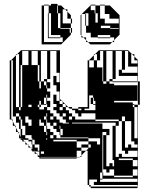

<svg xmlns="http://www.w3.org/2000/svg" viewBox="-20 -958 777 986"><path d="M46 -616V-632H38V-616ZM686 -632V-648H670V-668L658 -680H654V-632ZM222 -408V-424H218V-456H206V-424H218V-420H190V-440H182V-420H190V-408ZM286 -424H302V-436L298 -440H286ZM302 -408H318V-420L314 -424H302ZM670 -408V-420H662V-408ZM46 -376V-392H38V-376ZM302 -392V-408H286V-392ZM318 -360V-376H302V-360ZM222 -344H218V-360H206V-344H218V-328H222ZM350 -344V-360H334V-344ZM46 -344V-334L49 -328H62V-360H38V-350L41 -344ZM62 -312V-302L65 -296H78V-328H49L57 -312ZM206 -312V-324H182V-312H206V-280H218V-264H222V-280H218V-312ZM286 -296H290V-264H302V-296H290V-312H286ZM510 -248V-264H526V-280H506V-248ZM254 -264H238V-248H254ZM510 -232V-248H506V-232ZM510 -136V-184H506V-136ZM158 -184H154L170 -168H174V-164L182 -156V-168H206V-180H190V-168H182V-180H158ZM590 -136H662V-104H686V-136H662V-144H590ZM686 -56V-88H662V-56ZM494 -24H686V-40H506V-72H494V-40H506V-36H494ZM574 -600H558V-648H574ZM238 -600H222V-648H238ZM46 -600V-616H38V-600ZM46 -584V-600H38V-584ZM574 -600V-552H558V-600ZM46 -568V-584H38V-568ZM510 -568V-696H494V-648H478V-612H506V-568ZM238 -600V-552H222V-600ZM606 -600V-584H686V-616H638V-696H622V-600ZM46 -552V-568H38V-552ZM46 -536V-552H38V-536ZM174 -408H182V-396H206V-408H182V-420H174ZM686 -536H558V-540H542V-552H558V-540H686ZM46 -520V-536H38V-520ZM506 -540H510V-528H526V-540H510V-568H506ZM46 -504V-520H38V-504ZM46 -488V-504H38V-488ZM46 -472V-488H38V-472ZM142 -648V-624H174V-540H182V-504H190V-540H182V-624H174V-696H142V-648H126V-696H94V-624H126V-648ZM46 -456V-472H38V-456ZM446 -440V-456H438V-440ZM46 -440V-456H38V-440ZM46 -424V-440H38V-424ZM446 -440H438V-424H446ZM46 -408V-424H38V-408ZM462 -456H458V-468H438V-456H458V-424H470V-440H462ZM46 -392V-408H38V-392ZM126 -408H142V-420H126ZM94 -408V-624H86V-408ZM46 -376H38V-360H46ZM78 -376H62V-360H78ZM222 -376H218V-360H222ZM110 -360V-336H142V-344H126V-360ZM254 -344V-360H238V-344ZM94 -280H86V-296H65L73 -280H78V-270L81 -264H110V-248H126V-240H146V-216H158V-200H146V-216H142V-232H126V-240H98L106 -232H110V-228L122 -216H126V-212L138 -200H142V-196L146 -192V-200H174V-184H182V-216H158V-240H146V-248H142V-264H110V-312H94V-336H110V-328H126V-312H142V-336H94V-344H86V-360H78V-344H86V-296H94ZM254 -328V-312H270V-328ZM222 -408V-392H238V-376H254V-360H270V-344H286V-328H302V-324H334V-328H318V-344H302V-360H286V-376H270V-392H254V-408H270V-424H254V-472H270V-440H286V-488H270V-520H254V-568H270V-536H286V-584H270V-696H238V-648H222V-696H190V-540H206V-520H218V-504H222V-520H218V-540H206V-552H222V-536H238V-504H222V-488H238V-456H222V-472H218V-456H222V-440H238V-408ZM670 -264H654V-312H670ZM86 -254V-264H81ZM94 -280V-264H86V-280ZM574 -216H558V-264H574ZM94 -248H90L94 -244ZM222 -248H218V-240H222ZM510 -216V-232H506V-216ZM510 -184V-216H506V-184ZM686 -216H670V-232H654V-264H670V-248H686V-408H670V-312H654V-336H622V-360H606V-336H622V-200H638V-216H654V-200H686ZM218 -324V-312H222V-296H238V-280H254V-264H270V-248H434V-232H478V-216H494V-248H434V-252H290V-264H286V-280H270V-296H254V-312H238V-328H218V-324H206V-328H190V-344H182V-324ZM574 -168H558V-216H574ZM510 -136H506V-88H510ZM574 -168V-152H590V-168H606V-152H686V-184H638V-168H622V-184H606V-336H590V-344H470V-376H398V-360H382V-376H366V-392H350V-400H338L330 -408H318V-392H334V-376H350V-360H366V-344H470V-336H590V-312H574V-264H558V-312H574V-328H350V-324H506V-296H542V-264H526V-104H542V-120H558V-104H566V-136H558V-168ZM662 -48V-56H566V-88H542V-72H526V-88H506V-72H510V-56H566V-48ZM374 -144H182V-152H174V-164L170 -168H158V-180H146V-184H142V-196L138 -200H126V-212L122 -216H110V-228L106 -232H94V-240H86V-248H78V-270L73 -280H62V-302L57 -312H46V-334L41 -344H30V-648H38V-632H46V-648H38V-650L62 -674V-680H68L62 -674V-408H78V-392H86V-408H78V-680H68L88 -700H288V-450L298 -440H302V-436L314 -424H318V-420L330 -408H350V-400H382V-392H398V-400H382V-408H438V-400H414V-392H470V-420H458V-424H438V-408H430V-648H438V-612H462V-648H438V-650L462 -674V-680H468L462 -674V-648H478V-680H468L488 -700H638L658 -680H670V-668L688 -650V-540H698V-420H688V-540H686V-568H590V-600H606V-696H574V-648H558V-696H526V-540H542V-528H566V-520H686V-440H566V-432H662V-424H670V-420H688V0H686V-8H462V-24H478V-36H438V-8H446V0H686V8H446V0H438V-8H430V-184H422L434 -196V-200H398V-216H434V-200H446V-216H434V-232H374V-240H254V-232H374V-200H398V-184H422L398 -160V-152H390L398 -160V-184H374V-152H390L388 -150H374V-152H186L188 -150H374ZM278 -910V-930H274V-910ZM230 -886H226V-890H230ZM546 -826H498V-814H546V-810H590V-814H546ZM566 -742H556L566 -752V-766H546V-778H482V-766H546V-762H482V-766H446V-790H422V-826H418V-838H422V-826H434V-890H418V-886H422V-862H418V-886H400L444 -930H446V-906H466V-890H470V-842H482V-890H470V-930H446V-934H470V-930H494V-862H518V-838H590V-862H542V-886H518V-930H494V-934H518V-930H544L594 -880V-778H592L566 -752ZM290 -762H226V-766H290ZM290 -826V-890H278V-910H274V-890H278V-826ZM230 -862H226V-886H230ZM422 -838V-862H418V-838ZM230 -838H226V-862H230ZM230 -790V-814H226V-790ZM230 -790V-766H226V-790ZM444 -730 432 -742H422V-752L408 -766H398V-776L394 -780V-880L398 -884V-886H400L398 -884V-776L408 -766H422V-752L432 -742H556L544 -730ZM194 -730V-930H206V-742H302V-766H290V-778H242V-826H230V-814H226V-838H230V-826H242V-890H230V-930H206V-934H230V-930H242V-938H274V-934H278V-930H294L314 -910H326V-898L344 -880V-862H350V-838H344V-862H326V-898L314 -910H302V-838H344V-814H350V-790H344V-814H290V-826H278V-814H290V-810H338V-790H344V-780L294 -730Z"/></svg>

Font: Rubik Broken Fax
Style: Regular
Weight: 400
Designer: Hubert and Fischer, NaN
Foundry: Hubert and Fischer, NaN
Version: Version 2.201